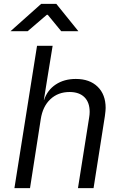

<svg xmlns="http://www.w3.org/2000/svg" viewBox="-20 -965 640 985"><path d="M522 -411Q522 -399 518 -369L460 0H380L437 -360Q440 -377 440 -391Q440 -440 413 -466.5Q386 -493 337 -493Q278 -493 238.5 -456Q199 -419 189 -353L134 0H54L170 -730H250L222 -558L205 -452H206Q223 -503 266 -531.5Q309 -560 369 -560Q440 -560 481 -520Q522 -480 522 -411ZM122 -805H34L191 -945H269L382 -805H294L225 -889H220Z"/></svg>

Font: JetBrains Mono Semi Light
Style: Italic
Weight: 350
Italic angle: -9°
Monospace: yes
Designer: Philipp Nurullin, Konstantin Bulenkov
Foundry: JetBrains
Version: 2.002